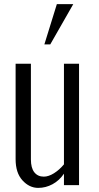

<svg xmlns="http://www.w3.org/2000/svg" viewBox="-20 -892 476 925"><path d="M222.2 -678.2H193.8L253.9 -872.1H333ZM55.2 -125V-585H128.9V-124Q128.9 -82.5 145.5 -61.8Q162.1 -41 190.9 -41Q213.9 -41 239.7 -57.1Q265.6 -73.2 288.1 -100.1V-585H360.8V0H288.1V-55.2Q265.6 -22 232.9 -4.4Q200.2 13.2 164.1 13.2Q121.1 13.2 87.9 -23.4Q55.2 -59.6 55.2 -125Z"/></svg>

Font: VL Oswald
Style: Light
Weight: 300
Designer: vernon adams
Foundry: vernon adams
Version: Version ; ttfautohint (v0.92.18-e454-dirty) -l 8 -r 50 -G 20